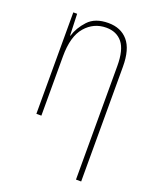

<svg xmlns="http://www.w3.org/2000/svg" viewBox="-144 -620 757 939"><g transform="rotate(20 234.5 -151.0)"><path d="M102 -416H100L96 -528H76V0H102V-309Q102 -413 145.5 -463Q189 -513 254 -513Q308 -513 338 -476Q368 -439 368 -355V236H395V-361Q395 -452 358 -495Q321 -538 256 -538Q187 -538 151 -499Q115 -460 102 -416Z"/></g></svg>

Font: Noto Sans Display SemiCondensed Thin
Style: Regular
Weight: 250
Width: 4
Designer: Monotype Design team
Foundry: Monotype Imaging Inc.
Version: 1.000